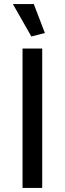

<svg xmlns="http://www.w3.org/2000/svg" viewBox="-20 -917 316 937"><path d="M186 0V-680H90V0ZM133 -739 199 -756 145 -897H43Z"/></svg>

Font: Catamaran Thin Medium
Style: Regular
Weight: 500
Version: Version 2.000